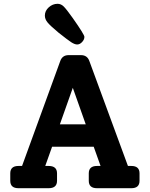

<svg xmlns="http://www.w3.org/2000/svg" viewBox="-20 -990 789 1010"><path d="M287 -819Q245 -854 230.5 -871.5Q216 -889 216 -908Q216 -933 236.5 -951.5Q257 -970 283 -970Q301 -970 315.5 -955.5Q330 -941 362 -896Q424 -808 424 -796Q424 -782 412 -769Q400 -756 386 -756Q373 -756 354.5 -768Q336 -780 287 -819ZM671 -117Q714 -117 714 -78V-39Q714 0 671 0H490Q447 0 447 -39V-78Q447 -117 490 -117H509L473 -218H254L218 -117H236Q280 -117 280 -78V-39Q280 0 236 0H77Q34 0 34 -39V-78Q34 -117 77 -117H96L297 -669Q308 -700 341 -700H406Q439 -700 450 -669L653 -117ZM295 -336H431L363 -528Z"/></svg>

Font: Solway
Style: Bold
Weight: 700
Designer: Mariya V. Pigoulevskaya
Foundry: The Northern Block Ltd.
Version: Version 1.000;hotconv 1.0.109;makeotfexe 2.5.65596